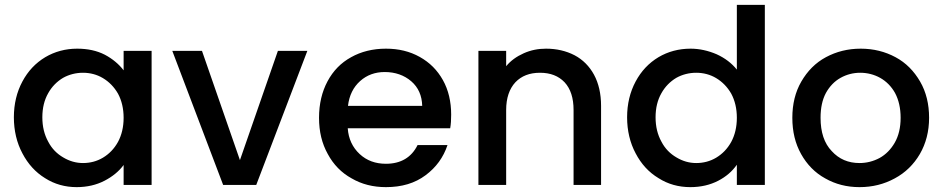

<svg xmlns="http://www.w3.org/2000/svg" viewBox="-20 -760 3876 789"><path d="M37 -278C37 -278 37 -278 37 -278C37 -223 49 -173 72 -130C95 -86 126 -52 165 -28C204 -3 248 9 295 9C295 9 295 9 295 9C338 9 376 0 409 -17C442 -34 469 -56 488 -82C488 -82 488 0 488 0C488 0 603 0 603 0C603 0 603 -551 603 -551C603 -551 488 -551 488 -551C488 -551 488 -471 488 -471C488 -471 488 -471 488 -471C469 -496 443 -518 411 -535C378 -552 340 -560 297 -560C297 -560 297 -560 297 -560C249 -560 205 -548 166 -525C126 -501 95 -468 72 -425C49 -382 37 -333 37 -278ZM488 -276C488 -276 488 -276 488 -276C488 -238 480 -205 465 -177C449 -148 428 -127 403 -112C378 -97 350 -90 321 -90C321 -90 321 -90 321 -90C292 -90 265 -98 240 -113C214 -128 193 -149 178 -178C162 -207 154 -240 154 -278C154 -278 154 -278 154 -278C154 -316 162 -349 178 -377C193 -404 214 -425 239 -440C264 -454 292 -461 321 -461C321 -461 321 -461 321 -461C350 -461 378 -454 403 -439C428 -424 449 -403 465 -375C480 -347 488 -314 488 -276Z M810 -551C810 -551 688 -551 688 -551C688 -551 897 0 897 0C897 0 1033 0 1033 0C1033 0 1243 -551 1243 -551C1243 -551 1122 -551 1122 -551C1122 -551 966 -102 966 -102C966 -102 810 -551 810 -551Z M1834 -289C1834 -289 1834 -289 1834 -289C1834 -342 1823 -390 1800 -431C1777 -472 1746 -503 1705 -526C1664 -549 1618 -560 1566 -560C1566 -560 1566 -560 1566 -560C1512 -560 1464 -548 1423 -525C1381 -502 1349 -469 1326 -426C1303 -383 1291 -333 1291 -276C1291 -276 1291 -276 1291 -276C1291 -219 1303 -170 1327 -127C1350 -84 1383 -50 1425 -27C1466 -3 1513 9 1566 9C1566 9 1566 9 1566 9C1631 9 1685 -7 1729 -40C1772 -72 1802 -113 1819 -164C1819 -164 1696 -164 1696 -164C1696 -164 1696 -164 1696 -164C1671 -113 1627 -87 1566 -87C1566 -87 1566 -87 1566 -87C1523 -87 1487 -100 1458 -127C1429 -154 1412 -189 1409 -233C1409 -233 1830 -233 1830 -233C1830 -233 1830 -233 1830 -233C1833 -250 1834 -268 1834 -289ZM1410 -325C1410 -325 1410 -325 1410 -325C1415 -368 1432 -402 1460 -427C1488 -452 1522 -464 1561 -464C1561 -464 1561 -464 1561 -464C1604 -464 1641 -451 1670 -426C1699 -401 1714 -367 1715 -325C1715 -325 1410 -325 1410 -325Z M2224 -560C2224 -560 2224 -560 2224 -560C2191 -560 2161 -554 2132 -541C2103 -528 2079 -511 2060 -488C2060 -488 2060 -551 2060 -551C2060 -551 1946 -551 1946 -551C1946 -551 1946 0 1946 0C1946 0 2060 0 2060 0C2060 0 2060 -308 2060 -308C2060 -308 2060 -308 2060 -308C2060 -357 2073 -395 2098 -422C2123 -448 2156 -461 2199 -461C2199 -461 2199 -461 2199 -461C2242 -461 2275 -448 2300 -422C2325 -395 2337 -357 2337 -308C2337 -308 2337 0 2337 0C2337 0 2450 0 2450 0C2450 0 2450 -325 2450 -325C2450 -325 2450 -325 2450 -325C2450 -375 2440 -418 2421 -453C2402 -488 2375 -515 2341 -533C2306 -551 2267 -560 2224 -560Z M2557 -278C2557 -278 2557 -278 2557 -278C2557 -223 2569 -173 2592 -130C2615 -86 2646 -52 2686 -28C2725 -3 2769 9 2817 9C2817 9 2817 9 2817 9C2860 9 2898 0 2931 -17C2964 -34 2989 -56 3008 -83C3008 -83 3008 0 3008 0C3008 0 3123 0 3123 0C3123 0 3123 -740 3123 -740C3123 -740 3008 -740 3008 -740C3008 -740 3008 -474 3008 -474C3008 -474 3008 -474 3008 -474C2987 -500 2960 -521 2925 -537C2890 -552 2854 -560 2818 -560C2818 -560 2818 -560 2818 -560C2769 -560 2725 -548 2686 -525C2646 -501 2615 -468 2592 -425C2569 -382 2557 -333 2557 -278ZM3008 -276C3008 -276 3008 -276 3008 -276C3008 -238 3000 -205 2985 -177C2969 -148 2948 -127 2923 -112C2898 -97 2870 -90 2841 -90C2841 -90 2841 -90 2841 -90C2812 -90 2785 -98 2760 -113C2734 -128 2713 -149 2698 -178C2682 -207 2674 -240 2674 -278C2674 -278 2674 -278 2674 -278C2674 -316 2682 -349 2698 -377C2713 -404 2734 -425 2759 -440C2784 -454 2812 -461 2841 -461C2841 -461 2841 -461 2841 -461C2870 -461 2898 -454 2923 -439C2948 -424 2969 -403 2985 -375C3000 -347 3008 -314 3008 -276Z M3512 9C3512 9 3512 9 3512 9C3565 9 3613 -3 3657 -27C3700 -50 3735 -84 3760 -127C3785 -170 3798 -220 3798 -276C3798 -276 3798 -276 3798 -276C3798 -332 3786 -382 3761 -425C3736 -468 3703 -502 3660 -525C3617 -548 3570 -560 3517 -560C3517 -560 3517 -560 3517 -560C3464 -560 3417 -548 3374 -525C3331 -502 3298 -468 3273 -425C3248 -382 3236 -332 3236 -276C3236 -276 3236 -276 3236 -276C3236 -219 3248 -170 3272 -127C3296 -84 3329 -50 3371 -27C3413 -3 3460 9 3512 9ZM3512 -90C3512 -90 3512 -90 3512 -90C3466 -90 3428 -106 3398 -139C3367 -171 3352 -217 3352 -276C3352 -276 3352 -276 3352 -276C3352 -316 3359 -350 3374 -378C3389 -405 3409 -426 3434 -440C3459 -454 3486 -461 3515 -461C3515 -461 3515 -461 3515 -461C3544 -461 3572 -454 3597 -440C3622 -426 3643 -405 3658 -378C3673 -350 3681 -316 3681 -276C3681 -276 3681 -276 3681 -276C3681 -236 3673 -202 3657 -174C3641 -146 3620 -125 3595 -111C3569 -97 3541 -90 3512 -90Z"/></svg>

Font: Girnar Poppins
Style: Medium
Weight: 500
Designer: Ninad Kale (Devanagari), Jonny Pinhorn (Latin)
Foundry: Indian Type Foundry
Version: ""